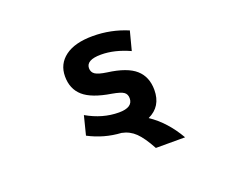

<svg xmlns="http://www.w3.org/2000/svg" viewBox="-113 -710 1225 1037"><g transform="rotate(-20 500.0 -191.5)"><path d="M675.8 -385.7Q589.8 -424.8 512.7 -424.8Q427.7 -424.8 426.8 -377.9Q426.8 -354.5 444.8 -342.3Q462.9 -330.1 510.7 -323.2Q622.1 -308.6 670.4 -265.6Q718.8 -222.7 718.8 -147.5Q718.8 -51.8 637.7 -14.6Q726.6 44.9 787.1 150.4H619.1Q582 82 549.8 50.8Q517.6 19.5 472.7 10.7Q374 4.9 287.1 -41L314.5 -149.4Q404.3 -97.7 498 -97.7Q578.1 -97.7 578.1 -150.4Q578.1 -173.8 562 -185.5Q545.9 -197.3 496.1 -206.1Q385.7 -223.6 337.9 -265.6Q290 -307.6 290 -379.9Q290 -451.2 345.7 -492.7Q401.4 -534.2 504.9 -534.2Q608.4 -534.2 704.1 -494.1Z"/></g></svg>

Font: GenEi Gothic M Regular
Style: Bold
Weight: 700
Designer: o_tamon (Modified); [Source Han Sans]
Ryoko NISHIZUKA  (kana & ideographs); Paul D. Hunt (Latin, Greek & Cyrillic); Wenl
Version: Version 1.1a;Original Version 1.004